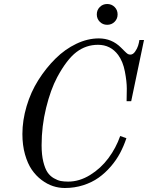

<svg xmlns="http://www.w3.org/2000/svg" viewBox="-20 -922 740 960"><path d="M92 -252Q92 -320 113 -391Q134 -462 172 -522Q210 -582 257.5 -629Q305 -676 361.5 -703Q418 -730 474 -730Q539 -730 585 -684L603 -666Q613 -656 618.5 -652.5Q624 -649 632 -649Q645 -649 655.5 -664Q666 -679 670.5 -693.5Q675 -708 677 -722H700L636 -416H613Q614 -436 614 -479Q614 -514 604.5 -564Q595 -614 571 -647Q533 -698 470 -698Q410 -698 362 -661.5Q314 -625 266 -536Q233 -474 210.5 -382.5Q188 -291 188 -196Q188 -148 196.5 -113.5Q205 -79 217.5 -60.5Q230 -42 249 -31Q268 -20 284 -17Q300 -14 321 -14Q377 -14 430.5 -47Q484 -80 522 -131Q560 -182 581 -242L612 -231Q599 -192 580.5 -157Q562 -122 534 -89.5Q506 -57 473 -33.5Q440 -10 396.5 4Q353 18 304 18Q274 18 245 8.5Q216 -1 188 -22Q160 -43 139 -73.5Q118 -104 105 -150Q92 -196 92 -252ZM479 -813Q464 -828 464 -850Q464 -872 479 -887Q494 -902 516 -902Q538 -902 553 -887Q568 -872 568 -850Q568 -828 553 -813Q538 -798 516 -798Q494 -798 479 -813Z"/></svg>

Font: Old Standard TT
Style: Italic
Weight: 400
Italic angle: -15.2°
Designer: Alexey Kryukov <alexios@thessalonica.org.ru>
Version: Version 2.2